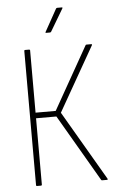

<svg xmlns="http://www.w3.org/2000/svg" viewBox="-58 -882 550 921"><g transform="rotate(-5 217.5 -421.5)"><path d="M82 0Q78 0 78 -4V-651Q78 -655 82 -655H101Q106 -655 106 -651V-351H203L373 -652Q374 -655 378 -655H401Q406 -655 403 -649L227 -340L422 -6Q425 0 419 0H396Q392 0 391 -3L204 -324H106V-4Q106 0 101 0ZM190 -728Q185 -728 188 -733L247 -839Q249 -843 253 -843H275Q281 -843 277 -837L214 -731Q212 -728 208 -728Z"/></g></svg>

Font: Sofia Sans Cond ExtraLight
Style: Regular
Weight: 200
Width: 3
Designer: Botio Nikoltchev, Ani Petrova
Foundry: lettersoup
Version: Version 4.100; ttfautohint (v1.8.3)